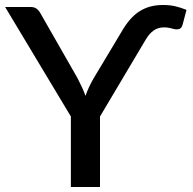

<svg xmlns="http://www.w3.org/2000/svg" viewBox="-24 -748 773 768"><path d="M376 -282 558.5 -589C568.2 -605.3 578.8 -617.7 590.5 -626C602.2 -634.3 616 -638.5 632 -638.5C639.7 -638.5 647 -637.8 654 -636.3C661 -634.8 666.8 -633.3 671.5 -632C678.8 -630 685.9 -630 692.8 -632C699.6 -634 704.3 -640.5 707 -651.5L722 -708.5C706 -714.8 691 -719.7 677 -723C663 -726.3 646.7 -728 628 -728C609.7 -728 592.8 -725.9 577.2 -721.8C561.8 -717.6 547.1 -711.1 533.2 -702.3C519.4 -693.4 506.5 -681.9 494.5 -667.8C482.5 -653.6 470.8 -636.5 459.5 -616.5L351 -435.5C343.7 -422.8 337.3 -410.8 332 -399.3C326.7 -387.8 322 -376.2 318 -364.5C314 -375.8 309.3 -387.3 304 -398.8C298.7 -410.3 292.7 -422.5 286 -435.5L138.5 -693.5C134.5 -701.2 129.4 -707.5 123.2 -712.5C117.1 -717.5 109 -720 99 -720H-3.5L259.5 -282V0H376Z"/></svg>

Font: Lato Semibold
Style: Regular
Weight: 600
Designer: Lukasz Dziedzic
Foundry: tyPoland Lukasz Dziedzic
Version: Version 2.006; 2014-01-15